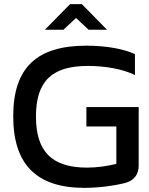

<svg xmlns="http://www.w3.org/2000/svg" viewBox="-20 -900 719 929"><path d="M633 -537V-638C582 -662 498 -679 398 -679C157 -679 44 -572 44 -337C44 -103 158 9 389 9C476 9 565 -8 593 -17C629 -29 651 -56 651 -99V-382H398V-288H543V-107C501 -97 452 -89 401 -89C233 -89 154 -165 154 -336C154 -508 232 -581 405 -581C489 -581 574 -566 633 -537ZM197 -756H287L348 -813L409 -756H498L376 -880H319Z"/></svg>

Font: LT Wave Text Medium
Style: Regular
Weight: 500
Designer: Daniel Lyons
Version: Version 2.5 (Glyphs App)